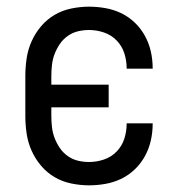

<svg xmlns="http://www.w3.org/2000/svg" viewBox="-20 -548 540 576"><path d="M247 8Q221 8 194 2.5Q167 -3 144 -16.5Q121 -30 103.5 -50.5Q86 -71 75 -95.5Q64 -120 60 -146.5Q56 -173 56 -200V-320Q56 -347 60 -373.5Q64 -400 75 -424.5Q86 -449 103.5 -469.5Q121 -490 144 -503.5Q167 -517 194 -522.5Q221 -528 247 -528Q272 -528 297 -523.5Q322 -519 344.5 -508Q367 -497 385 -479.5Q403 -462 415 -440Q427 -418 432.5 -393.5Q438 -369 438 -344Q438 -344 438 -343.5Q438 -343 438 -342H360Q360 -342 360 -342.5Q360 -343 360 -343Q360 -366 353 -388Q346 -410 330 -426.5Q314 -443 292 -450.5Q270 -458 247 -458Q230 -458 213.5 -454Q197 -450 183 -440Q169 -430 159.5 -416Q150 -402 144 -386.5Q138 -371 136 -354Q134 -337 134 -320V-294H306V-226H134V-200Q134 -183 136 -166Q138 -149 144 -133.5Q150 -118 159.5 -104Q169 -90 183 -80Q197 -70 213.5 -66Q230 -62 247 -62Q270 -62 292 -69.5Q314 -77 330 -93.5Q346 -110 353 -132Q360 -154 360 -177Q360 -177 360 -177.5Q360 -178 360 -178H438Q438 -177 438 -176.5Q438 -176 438 -176Q438 -151 432.5 -126.5Q427 -102 415 -80Q403 -58 385 -40.5Q367 -23 344.5 -12Q322 -1 297 3.5Q272 8 247 8Z"/></svg>

Font: Zed Sans
Style: Regular
Weight: 400
Designer: Belleve Invis
Foundry: Belleve Invis
Version: Version 1.0.0; ttfautohint (v1.8.4)